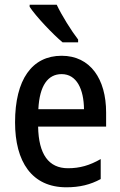

<svg xmlns="http://www.w3.org/2000/svg" viewBox="-20 -786 511 816"><path d="M221 -766H106V-757C132 -717 205 -640 246 -606H312V-618C284 -654 242 -721 221 -766ZM242 -549C116 -549 44 -448 44 -266C44 -99 115 10 262 10C318 10 364 -1 408 -25V-110C361 -83 319 -71 269 -71C187 -71 144 -130 142 -248H431V-308C431 -450 364 -549 242 -549ZM242 -471C306 -471 336 -407 337 -322H143C148 -423 184 -471 242 -471Z"/></svg>

Font: Noto Sans Gujarati Condensed Medium
Style: Regular
Weight: 500
Width: 3
Designer: Jelle Bosma - Monotype Design Team, Universal Thirst
Foundry: Monotype Imaging Inc.
Version: Version 2.106